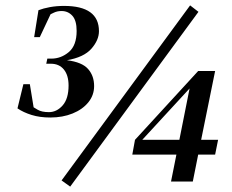

<svg xmlns="http://www.w3.org/2000/svg" viewBox="-20 -675 864 714"><path d="M167 -238Q128 -238 97.5 -247.5Q67 -257 45 -272L67 -362H91L105 -276Q105 -276 120 -267Q135 -258 162 -258Q191 -258 213 -283Q235 -308 235 -357Q235 -395 217.5 -416.5Q200 -438 169 -438H152L156 -457H171Q207 -457 236 -481.5Q265 -506 265 -560Q265 -599 249 -616.5Q233 -634 209 -634Q193 -634 180.5 -628Q168 -622 168 -622L128 -537H107L123 -637Q141 -644 165.5 -648.5Q190 -653 218 -653Q348 -653 348 -559Q348 -526 320 -494Q292 -462 229 -451Q285 -444 307.5 -418.5Q330 -393 330 -355Q330 -321 308.5 -294.5Q287 -268 250 -253Q213 -238 167 -238ZM241 19 209 -4 687 -655 718 -631ZM616 0 636 -100H472L482 -155L717 -411H780L728 -155H791L780 -100H717L697 0ZM509 -155H647L685 -346Z"/></svg>

Font: DeepMind Serif Text
Style: Italic
Weight: 400
Italic angle: -12°
Designer: Frank Grießhammer / Modifications: Colophon Foundry
Foundry: Colophon Foundry
Version: Version 5.003; ttfautohint (v1.8.2)